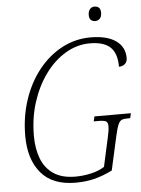

<svg xmlns="http://www.w3.org/2000/svg" viewBox="-59 -924 722 981"><g transform="rotate(-5 302.0 -434.0)"><path d="M289 10Q171 10 112 -60Q53 -130 53 -250Q53 -348 81.5 -434Q110 -520 161.5 -585Q213 -650 281.5 -686.5Q350 -723 429 -723Q513 -723 558.5 -691Q604 -659 604 -602Q604 -583 592 -572Q580 -561 561 -561Q561 -630 527.5 -661.5Q494 -693 423 -693Q357 -693 298 -658Q239 -623 194 -561.5Q149 -500 123 -419.5Q97 -339 97 -246Q97 -181 116.5 -130Q136 -79 179 -50Q222 -21 291 -21Q332 -21 372.5 -30.5Q413 -40 440 -58L473 -208Q481 -242 481 -263Q481 -283 470.5 -288.5Q460 -294 432 -294H408L414 -319H601L595 -294H580Q562 -294 551.5 -289.5Q541 -285 533 -266.5Q525 -248 516 -207L478 -36Q432 -13 387.5 -1.5Q343 10 289 10ZM461 -804Q447 -804 438.5 -812Q430 -820 430 -837Q430 -856 439 -867Q448 -878 463 -878Q477 -878 485.5 -870Q494 -862 494 -845Q494 -823 484 -813.5Q474 -804 461 -804Z"/></g></svg>

Font: Noto Serif SemiCondensed ExtraLight
Style: Italic
Weight: 200
Width: 4
Italic angle: -12°
Designer: Monotype Design Team
Foundry: Monotype Imaging Inc.
Version: Version 2.013